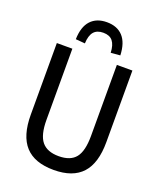

<svg xmlns="http://www.w3.org/2000/svg" viewBox="-166 -1027 954 1139"><g transform="rotate(20 310.5 -457.0)"><path d="M311 9Q190 9 131 -55.5Q72 -120 72 -253V-705H170V-256Q170 -161 204 -119.5Q238 -78 311 -78Q385 -78 418 -119.5Q451 -161 451 -256V-705H549V-253Q549 -120 490 -55.5Q431 9 311 9ZM229 -760 170 -765Q172 -844 208.5 -883.5Q245 -923 310 -923Q375 -923 411.5 -883.5Q448 -844 451 -765L392 -760Q390 -809 370.5 -833Q351 -857 311 -857Q271 -857 251 -833.5Q231 -810 229 -760Z"/></g></svg>

Font: Nunito Sans 10pt Condensed SemiBold
Style: Regular
Weight: 600
Width: 3
Designer: Vernon Adams
Foundry: Vernon Adams
Version: Version 3.101;gftools[0.9.27]